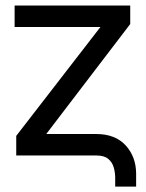

<svg xmlns="http://www.w3.org/2000/svg" viewBox="-20 -566 533 699"><path d="M399.4 113.3V86.9Q399.9 64 394.3 44.2Q388.7 24.4 373.8 12.2Q358.9 0 330.1 0H39.1V-71.3L345.7 -467.8H33.2V-545.9H454.1V-478.5L148.4 -78.1H330.1Q399.4 -78.1 437.3 -36.9Q475.1 4.4 475.6 65.4V113.3Z"/></svg>

Font: Inter Tight
Style: Regular
Weight: 400
Designer: Rasmus Andersson
Foundry: rsms
Version: Version 3.002